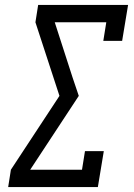

<svg xmlns="http://www.w3.org/2000/svg" viewBox="-20 -755 540 775"><path d="M13 0 24 -70 220 -368 123 -665 134 -735H497L473 -590H397L409 -665H201L273 -442L298 -368L102 -70H311L323 -145H399L375 0Z"/></svg>

Font: Iosevka Gothic
Style: Italic
Weight: 400
Italic angle: -9°
Monospace: yes
Designer: Belleve Invis
Foundry: Belleve Invis
Version: Version 15.5.1; ttfautohint (v1.8.4)